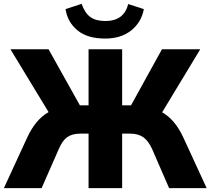

<svg xmlns="http://www.w3.org/2000/svg" viewBox="-23 -974 1090 994"><path d="M228.5 -393.6 31.2 -718.8H228.5L390.6 -428.7H435.5V-718.8H609.4V-428.7H655.3L815.4 -718.8H1013.7L816.4 -392.6Q882.8 -355.5 925.8 -262.7L1046.9 0H852.5L764.6 -202.1Q745.1 -245.1 718.8 -263.7Q692.4 -282.2 649.4 -282.2H609.4V0H435.5V-282.2H393.6Q350.6 -282.2 325.2 -264.2Q299.8 -246.1 281.2 -202.1L192.4 0H-2.9L118.2 -262.7Q161.1 -355.5 228.5 -393.6ZM316.4 -926.8 399.4 -954.1Q416 -907.2 444.3 -886.2Q472.7 -865.2 522.5 -865.2Q619.1 -865.2 640.6 -953.1L721.7 -926.8Q709 -858.4 656.2 -816.4Q603.5 -774.4 521.5 -774.4Q428.7 -774.4 377.4 -817.4Q326.2 -860.4 316.4 -926.8Z"/></svg>

Font: Min Sans Black
Style: Regular
Weight: 900
Designer: Jinseong-Kim, NotoSansCJK, Nunito
Foundry: Jinseong-Kim
Version: Version 1.000